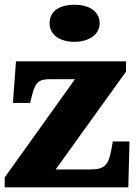

<svg xmlns="http://www.w3.org/2000/svg" viewBox="-20 -797 582 817"><path d="M297 -619C354 -619 404 -647 404 -698C404 -752 354 -777 297 -777C237 -777 191 -752 191 -698C191 -647 237 -619 297 -619ZM0 0H526L531 -195H460L453 -156C440 -87 418 -76 362 -76H217L516 -492V-536H48L35 -359H108L118 -398C132 -453 152 -460 195 -460H299L0 -42Z"/></svg>

Font: Noto Serif Gurmukhi Black
Style: Regular
Weight: 900
Designer: Vaibhav Singh and the Monotype Design Team
Foundry: Monotype Imaging Inc.
Version: Version 2.004